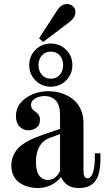

<svg xmlns="http://www.w3.org/2000/svg" viewBox="-20 -920 548 952"><path d="M277.8 -254.9 225.1 -235.8Q192.4 -223.6 175.3 -193.1Q158.2 -162.6 158.2 -117.2Q158.2 -89.8 164.1 -70.8Q169.9 -51.8 179.7 -43.2Q189.5 -34.7 198.2 -31.2Q207 -27.8 216.8 -27.8Q255.4 -27.8 277.8 -71.8ZM478 -160.2V-134.8Q478 -61 456.1 -27.8Q430.2 12.2 373 12.2Q335.9 12.2 315.2 -2.2Q294.4 -16.6 282.2 -42Q237.8 12.2 167 12.2Q142.6 12.2 120.4 6.1Q98.1 0 78.9 -12.5Q59.6 -24.9 47.9 -47.4Q36.1 -69.8 36.1 -99.1Q36.1 -126 46.4 -148.7Q56.6 -171.4 71.8 -186.8Q86.9 -202.1 111.1 -216.1Q135.3 -230 155.5 -238Q175.8 -246.1 204.1 -255.9L277.8 -280.8V-349.1Q277.8 -398.9 256.6 -421.4Q235.4 -443.8 202.1 -443.8Q174.8 -443.8 154.3 -431.9Q133.8 -419.9 133.8 -399.9Q133.8 -389.6 138.4 -382.3Q143.1 -375 149.7 -370.4Q156.2 -365.7 162.6 -360.6Q168.9 -355.5 173.6 -346.9Q178.2 -338.4 178.2 -326.2Q178.2 -300.3 160.9 -287.1Q143.6 -273.9 121.1 -273.9Q95.7 -273.9 77.4 -292Q59.1 -310.1 59.1 -344.2Q59.1 -398.9 107.4 -433.3Q155.8 -467.8 220.2 -467.8Q243.7 -467.8 266.6 -462.9Q289.6 -458 313 -446.3Q336.4 -434.6 354 -417Q371.6 -399.4 382.8 -371.6Q394 -343.8 394 -309.1V-71.8Q394 -36.1 414.1 -36.1Q432.1 -36.1 441.2 -65.9Q450.2 -95.7 450.2 -134.8V-160.2ZM193.8 -711.9 173.8 -730 263.2 -868.2Q283.7 -899.9 312 -899.9Q330.1 -899.9 342 -888.7Q354 -877.4 354 -859.9Q354 -833.5 326.2 -812ZM156 -673.1Q187 -704.1 231.9 -704.1Q276.9 -704.1 307.9 -673.1Q338.9 -642.1 338.9 -597.2Q338.9 -552.2 307.9 -521.2Q276.9 -490.2 231.9 -490.2Q187 -490.2 156 -521.2Q125 -552.2 125 -597.2Q125 -642.1 156 -673.1ZM276.4 -645Q259.8 -664.1 231.9 -664.1Q204.1 -664.1 187.5 -645Q170.9 -626 170.9 -597.2Q170.9 -568.4 187.5 -549.1Q204.1 -529.8 231.9 -529.8Q259.8 -529.8 276.4 -549.1Q293 -568.4 293 -597.2Q293 -626 276.4 -645Z"/></svg>

Font: Flanker Steampunk
Style: Bold
Weight: 700
Designer: Alexey Kryukov, Leonardo Di Lena
Foundry: Alexey Kryukov, Leonardo Di Lena
Version: 1.210